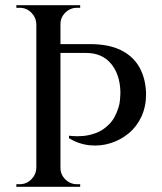

<svg xmlns="http://www.w3.org/2000/svg" viewBox="-20 -720 625 740"><path d="M213 -700V0H120V-700ZM122 -73V0H43V-10Q43 -10 49 -10Q55 -10 56 -10Q82 -10 100.5 -28.5Q119 -47 120 -73ZM122 -627H120Q119 -653 100.5 -671.5Q82 -690 56 -690Q55 -690 49 -690Q43 -690 43 -690V-700H122ZM210 -73H213Q213 -47 232 -28.5Q251 -10 277 -10Q277 -10 283 -10Q289 -10 289 -10V0H210ZM210 -627V-700H289V-690Q289 -690 283 -690Q277 -690 277 -690Q251 -690 232 -671.5Q213 -653 213 -627ZM199 -550H327Q400 -550 447.5 -526Q495 -502 518.5 -458.5Q542 -415 543 -357Q543 -310 525.5 -271.5Q508 -233 477 -207Q446 -181 407 -168.5Q368 -156 326.5 -160Q285 -164 246 -187V-197Q246 -197 261.5 -195.5Q277 -194 301 -196Q325 -198 351.5 -208Q378 -218 401.5 -242Q425 -266 437 -307Q441 -319 442.5 -335.5Q444 -352 444 -367Q442 -434 407.5 -475Q373 -516 311 -516H209Q209 -516 206.5 -524.5Q204 -533 201.5 -541.5Q199 -550 199 -550Z"/></svg>

Font: Cinzel Medium
Style: Regular
Weight: 500
Designer: Natanael Gama
Version: Version 2.000